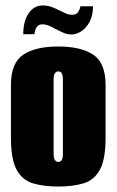

<svg xmlns="http://www.w3.org/2000/svg" viewBox="-20 -674 426 702"><path d="M193 8Q140 8 101 -3.5Q62 -15 41 -53Q20 -91 20 -170V-363Q20 -444 65 -474Q110 -504 193 -504Q276 -504 321 -474Q366 -444 366 -363V-171Q366 -91 345 -53Q324 -15 285 -3.5Q246 8 193 8ZM193 -82Q201 -82 205.5 -88.5Q210 -95 210 -112V-383Q210 -400 205.5 -406.5Q201 -413 193 -413Q186 -413 181 -406.5Q176 -400 176 -383V-112Q176 -95 181 -88.5Q186 -82 193 -82ZM242 -548Q225 -548 210 -555Q195 -562 181 -569Q169 -576 157.5 -580.5Q146 -585 134 -585Q121 -585 114 -574.5Q107 -564 106 -549H65Q65 -596 84.5 -625Q104 -654 136 -654Q154 -654 169 -648.5Q184 -643 197 -636Q209 -630 220.5 -625Q232 -620 243 -620Q259 -620 265.5 -629.5Q272 -639 274 -651H320Q320 -617 307.5 -594Q295 -571 277 -559.5Q259 -548 242 -548Z"/></svg>

Font: Alumni Sans Black
Style: Regular
Weight: 900
Designer: Robert E. Leuschke
Foundry: Robert E. Leuschke
Version: Version 1.018